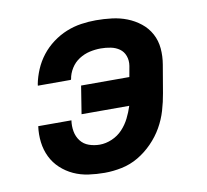

<svg xmlns="http://www.w3.org/2000/svg" viewBox="-65 -599 730 678"><g transform="rotate(-10 300.0 -260.0)"><path d="M258 8Q229 8 200.5 4Q172 0 147 -11.5Q122 -23 102 -41.5Q82 -60 70 -84.5Q58 -109 54.5 -137.5Q51 -166 55 -195H174Q171 -175 174.5 -155.5Q178 -136 189.5 -121Q201 -106 219.5 -99.5Q238 -93 258 -93Q280 -93 302 -102.5Q324 -112 340 -129Q356 -146 366.5 -167Q377 -188 384 -210H213L229 -310H402L409 -349Q412 -368 406 -384.5Q400 -401 386.5 -410.5Q373 -420 355.5 -423.5Q338 -427 320 -427Q300 -427 280 -422.5Q260 -418 242 -406.5Q224 -395 212.5 -376.5Q201 -358 198 -338Q197 -338 197 -337.5Q197 -337 197 -336H78Q79 -337 79 -338.5Q79 -340 79 -341Q84 -367 95 -393Q106 -419 123.5 -441.5Q141 -464 164.5 -481.5Q188 -499 214 -509.5Q240 -520 267 -524Q294 -528 320 -528Q349 -528 377.5 -524.5Q406 -521 431.5 -511Q457 -501 478.5 -484Q500 -467 513 -443Q526 -419 528.5 -390.5Q531 -362 526 -333L509 -233Q504 -203 495 -172.5Q486 -142 470 -114Q454 -86 430.5 -62Q407 -38 379 -21.5Q351 -5 319.5 1.5Q288 8 258 8Z"/></g></svg>

Font: Iosevka SS04 Extended Oblique
Style: Bold
Weight: 700
Width: 7
Italic angle: -9°
Monospace: yes
Designer: Belleve Invis
Foundry: Belleve Invis
Version: Version 19.0.0; ttfautohint (v1.8.4)